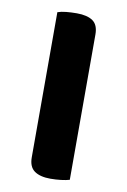

<svg xmlns="http://www.w3.org/2000/svg" viewBox="-78 -675 497 752"><g transform="rotate(10 171.0 -299.0)"><path d="M252 20Q239 24 218.5 26.5Q198 29 176 29Q135 29 112.5 13Q90 -3 90 -41V-618Q104 -623 124 -625Q144 -627 166 -627Q208 -627 230 -611.5Q252 -596 252 -558Z"/></g></svg>

Font: Baloo Bhai 2 ExtraBold
Style: Regular
Weight: 800
Designer: Supriya Tembe, Noopur Datye and Ek Type
Foundry: Ek Type
Version: Version 1.640;PS 1.000;hotconv 16.6.51;makeotf.lib2.5.65220;